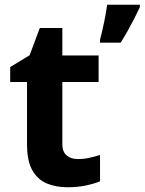

<svg xmlns="http://www.w3.org/2000/svg" viewBox="-20 -780 610 810"><path d="M308 -109Q333 -109 356 -114Q379 -119 402 -126V-15Q378 -5 342.5 2.5Q307 10 265 10Q216 10 177.5 -6Q139 -22 116.5 -61.5Q94 -101 94 -171V-434H23V-497L105 -547L148 -662H243V-546H396V-434H243V-171Q243 -140 261 -124.5Q279 -109 308 -109ZM570 -750Q560 -728 547.5 -703.5Q535 -679 520.5 -653Q506 -627 489 -600H402V-613Q406 -628 410.5 -646.5Q415 -665 419 -685Q423 -705 426.5 -724.5Q430 -744 432 -760H570Z"/></svg>

Font: Noto Sans Gurmukhi
Style: Regular
Weight: 400
Designer: Jelle Bosma - Monotype Design Team
Foundry: Monotype Imaging Inc.
Version: Version 2.003